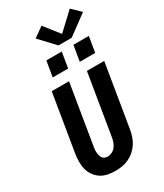

<svg xmlns="http://www.w3.org/2000/svg" viewBox="-286 -1300 1204 1413"><g transform="rotate(-30 316.5 -593.5)"><path d="M258 8Q224 8 192 1.5Q160 -5 134 -22Q108 -39 90 -64.5Q72 -90 64 -120.5Q56 -151 56.5 -184.5Q57 -218 62 -251L142 -735H289L206 -231Q204 -218 202.5 -205Q201 -192 202 -179Q203 -166 206 -154Q209 -142 216 -132Q223 -122 234.5 -117Q246 -112 260 -112Q278 -112 297 -121.5Q316 -131 328 -147.5Q340 -164 346.5 -182.5Q353 -201 356 -220L441 -735H588L500 -201Q495 -173 485.5 -145Q476 -117 459.5 -92Q443 -67 420 -47Q397 -27 370 -14.5Q343 -2 314.5 3Q286 8 258 8ZM429 -819 451 -951H582L560 -819ZM199 -819 221 -951H352L330 -819ZM354 -1002 233 -1130 318 -1190 419 -1062 561 -1195 633 -1125 466 -1002Z"/></g></svg>

Font: Iosevka SS04 Hv Ex Obl
Style: Regular
Weight: 900
Width: 7
Italic angle: -9°
Monospace: yes
Designer: Belleve Invis
Foundry: Belleve Invis
Version: Version 19.0.0; ttfautohint (v1.8.4)